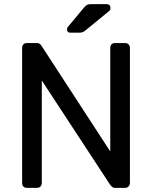

<svg xmlns="http://www.w3.org/2000/svg" viewBox="-20 -908 735 928"><path d="M110 0Q99 0 93 -6.5Q87 -13 87 -23V-676Q87 -687 93 -693.5Q99 -700 110 -700H156Q168 -700 174 -694.5Q180 -689 181 -686L513 -176V-676Q513 -687 519 -693.5Q525 -700 536 -700H584Q595 -700 601.5 -693.5Q608 -687 608 -676V-24Q608 -14 601.5 -7Q595 0 585 0H537Q526 0 520.5 -6Q515 -12 513 -14L182 -519V-23Q182 -13 175.5 -6.5Q169 0 158 0ZM320 -750Q304 -750 304 -766Q304 -774 309 -779L384 -869Q393 -880 400 -884Q407 -888 421 -888H495Q514 -888 514 -868Q514 -861 509 -856L393 -761Q385 -754 378 -752Q371 -750 360 -750Z"/></svg>

Font: DVN-Rubik
Style: Regular
Weight: 400
Designer: Hubert and Fischer
Foundry: Hubert & Fischer
Version: Version 2.102